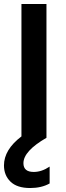

<svg xmlns="http://www.w3.org/2000/svg" viewBox="-30 -694 332 967"><path d="M220 230Q179 253 122 253Q56 253 23 221Q-10 189 -10 139Q-10 60 78 -7V-674H204V0Q88 67 88 128Q88 172 140 172Q180 172 220 145Z"/></svg>

Font: Hind Siliguri SemiBold
Style: Regular
Weight: 600
Designer: Jyotish Sonowal
Foundry: Indian Type Foundry
Version: Version 1.001;PS 1.0;hotconv 1.0.86;makeotf.lib2.5.63406; tt